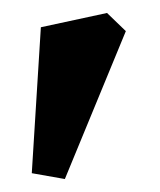

<svg xmlns="http://www.w3.org/2000/svg" viewBox="-20 -161 247 296"><path d="M80 115 29 106 43 -119 145 -141 174 -113Z"/></svg>

Font: Manuale
Style: Bold
Weight: 700
Version: Version 1.002